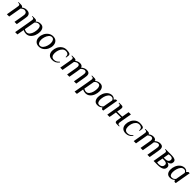

<svg xmlns="http://www.w3.org/2000/svg" viewBox="734 -2822 5354 5354"><g transform="rotate(45 3410.5 -145.0)"><path d="M108 -395Q108 -423 95 -436.5Q82 -450 51 -450H31L34 -470H124Q194 -470 202 -430H207Q234 -452 269.5 -466Q305 -480 346 -480Q489 -480 489 -352Q489 -338 479.5 -278Q470 -218 432 0H342Q398 -313 398 -339Q398 -388 372.5 -411.5Q347 -435 308 -435Q258 -435 199 -382L132 0H42Q80 -215 94 -300Q108 -385 108 -395Z M632 -241Q657 -390 657 -395Q657 -423 644 -436.5Q631 -450 600 -450H580L583 -470H673Q711 -470 729 -459Q747 -448 750 -425H755Q810 -480 900 -480Q971 -480 1007.5 -432Q1044 -384 1044 -305Q1044 -234 1017 -161Q990 -88 935.5 -39Q881 10 804 10Q738 10 684 -20L647 190H557ZM949 -313Q949 -373 928 -406.5Q907 -440 863 -440Q825 -440 797.5 -423.5Q770 -407 748 -380L691 -60Q745 -30 781 -30Q839 -30 877 -76Q915 -122 932 -187.5Q949 -253 949 -313Z M1124 -179Q1124 -252 1157.5 -321.5Q1191 -391 1252 -435.5Q1313 -480 1392 -480Q1479 -480 1526.5 -427.5Q1574 -375 1574 -291Q1574 -218 1540.5 -148.5Q1507 -79 1446 -34.5Q1385 10 1306 10Q1219 10 1171.5 -42.5Q1124 -95 1124 -179ZM1480 -297Q1480 -361 1455 -400.5Q1430 -440 1385 -440Q1333 -440 1295 -395.5Q1257 -351 1237.5 -288Q1218 -225 1218 -173Q1218 -109 1243 -69.5Q1268 -30 1313 -30Q1365 -30 1403 -74.5Q1441 -119 1460.5 -182Q1480 -245 1480 -297Z M1653 -174Q1653 -249 1685.5 -320Q1718 -391 1779 -435.5Q1840 -480 1922 -480Q1985 -480 2030 -466Q2075 -452 2075 -402Q2075 -379 2064 -322L2063 -315H2043Q2044 -323 2044 -337Q2044 -388 2014.5 -414Q1985 -440 1935 -440Q1874 -440 1831.5 -398.5Q1789 -357 1768.5 -295Q1748 -233 1748 -171Q1748 -105 1776.5 -67.5Q1805 -30 1863 -30Q1914 -30 1950.5 -49.5Q1987 -69 2022 -110L2039 -95Q1996 -39 1947 -14.5Q1898 10 1836 10Q1744 10 1698.5 -40Q1653 -90 1653 -174Z M2213 -395Q2213 -423 2200 -436.5Q2187 -450 2156 -450H2136L2139 -470H2229Q2299 -470 2307 -430H2312Q2339 -452 2374.5 -466Q2410 -480 2451 -480Q2492 -480 2520 -464Q2548 -448 2559 -410Q2591 -443 2634.5 -461.5Q2678 -480 2721 -480Q2774 -480 2804.5 -454Q2835 -428 2835 -363Q2835 -347 2825.5 -285.5Q2816 -224 2777 0H2687Q2725 -219 2735 -281.5Q2745 -344 2745 -358Q2745 -399 2729 -417Q2713 -435 2683 -435Q2655 -435 2620.5 -414.5Q2586 -394 2567 -370V-363Q2567 -350 2553.5 -269Q2540 -188 2507 0H2417Q2455 -219 2465 -281.5Q2475 -344 2475 -358Q2475 -399 2459 -417Q2443 -435 2413 -435Q2363 -435 2304 -382L2237 0H2147Q2185 -215 2199 -300Q2213 -385 2213 -395Z M2977 -241Q3002 -390 3002 -395Q3002 -423 2989 -436.5Q2976 -450 2945 -450H2925L2928 -470H3018Q3056 -470 3074 -459Q3092 -448 3095 -425H3100Q3155 -480 3245 -480Q3316 -480 3352.5 -432Q3389 -384 3389 -305Q3389 -234 3362 -161Q3335 -88 3280.5 -39Q3226 10 3149 10Q3083 10 3029 -20L2992 190H2902ZM3294 -313Q3294 -373 3273 -406.5Q3252 -440 3208 -440Q3170 -440 3142.5 -423.5Q3115 -407 3093 -380L3036 -60Q3090 -30 3126 -30Q3184 -30 3222 -76Q3260 -122 3277 -187.5Q3294 -253 3294 -313Z M3469 -163Q3469 -236 3496.5 -306.5Q3524 -377 3578.5 -425.5Q3633 -474 3710 -480Q3792 -480 3825 -425H3830L3873 -470H3923L3856 -87L3841 0H3791L3763 -45H3758Q3735 -21 3701.5 -5.5Q3668 10 3614 10Q3542 10 3505.5 -38Q3469 -86 3469 -163ZM3766 -90 3818 -380Q3801 -410 3784 -425Q3767 -440 3733 -440Q3676 -440 3638 -393.5Q3600 -347 3582 -280.5Q3564 -214 3564 -157Q3564 -99 3585 -64.5Q3606 -30 3651 -30Q3692 -30 3717.5 -46Q3743 -62 3766 -90Z M4067 -395Q4067 -423 4054 -436.5Q4041 -450 4010 -450H3995L3998 -470H4083Q4124 -470 4141.5 -457.5Q4159 -445 4159 -409Q4159 -397 4153.5 -362Q4148 -327 4135 -255H4335L4373 -470H4463Q4425 -255 4411 -170Q4397 -85 4397 -75Q4397 -47 4409.5 -33.5Q4422 -20 4454 -20H4469L4466 0H4381Q4339 0 4322 -12.5Q4305 -25 4305 -60Q4305 -85 4328 -215H4128L4091 0H4001Q4067 -376 4067 -395Z M4549 -174Q4549 -249 4581.5 -320Q4614 -391 4675 -435.5Q4736 -480 4818 -480Q4881 -480 4926 -466Q4971 -452 4971 -402Q4971 -379 4960 -322L4959 -315H4939Q4940 -323 4940 -337Q4940 -388 4910.5 -414Q4881 -440 4831 -440Q4770 -440 4727.5 -398.5Q4685 -357 4664.5 -295Q4644 -233 4644 -171Q4644 -105 4672.5 -67.5Q4701 -30 4759 -30Q4810 -30 4846.5 -49.5Q4883 -69 4918 -110L4935 -95Q4892 -39 4843 -14.5Q4794 10 4732 10Q4640 10 4594.5 -40Q4549 -90 4549 -174Z M5109 -395Q5109 -423 5096 -436.5Q5083 -450 5052 -450H5032L5035 -470H5125Q5195 -470 5203 -430H5208Q5235 -452 5270.5 -466Q5306 -480 5347 -480Q5388 -480 5416 -464Q5444 -448 5455 -410Q5487 -443 5530.5 -461.5Q5574 -480 5617 -480Q5670 -480 5700.5 -454Q5731 -428 5731 -363Q5731 -347 5721.5 -285.5Q5712 -224 5673 0H5583Q5621 -219 5631 -281.5Q5641 -344 5641 -358Q5641 -399 5625 -417Q5609 -435 5579 -435Q5551 -435 5516.5 -414.5Q5482 -394 5463 -370V-363Q5463 -350 5449.5 -269Q5436 -188 5403 0H5313Q5351 -219 5361 -281.5Q5371 -344 5371 -358Q5371 -399 5355 -417Q5339 -435 5309 -435Q5259 -435 5200 -382L5133 0H5043Q5081 -215 5095 -300Q5109 -385 5109 -395Z M5893 -395Q5893 -423 5880 -436.5Q5867 -450 5836 -450H5826L5829 -470H6074Q6151 -470 6198 -447Q6245 -424 6245 -371Q6245 -269 6125 -245Q6173 -235 6199.5 -210.5Q6226 -186 6226 -150Q6226 -69 6161 -34.5Q6096 0 5992 0H5827Q5893 -376 5893 -395ZM6018 -265Q6077 -265 6113 -291Q6149 -317 6149 -366Q6149 -400 6125 -417.5Q6101 -435 6058 -435Q6043 -435 6023 -432Q6003 -429 5991 -425L5963 -265ZM6131 -150Q6131 -225 6011 -225H5956L5924 -45Q5936 -41 5955 -38Q5974 -35 5988 -35Q6055 -35 6093 -63.5Q6131 -92 6131 -150Z M6328 -163Q6328 -236 6355.5 -306.5Q6383 -377 6437.5 -425.5Q6492 -474 6569 -480Q6651 -480 6684 -425H6689L6732 -470H6782L6715 -87L6700 0H6650L6622 -45H6617Q6594 -21 6560.5 -5.5Q6527 10 6473 10Q6401 10 6364.5 -38Q6328 -86 6328 -163ZM6625 -90 6677 -380Q6660 -410 6643 -425Q6626 -440 6592 -440Q6535 -440 6497 -393.5Q6459 -347 6441 -280.5Q6423 -214 6423 -157Q6423 -99 6444 -64.5Q6465 -30 6510 -30Q6551 -30 6576.5 -46Q6602 -62 6625 -90Z"/></g></svg>

Font: Philosopher
Style: Italic
Weight: 400
Italic angle: -10°
Designer: Jovanny Lemonad
Foundry: Jovanny Lemonad
Version: Version 2.000